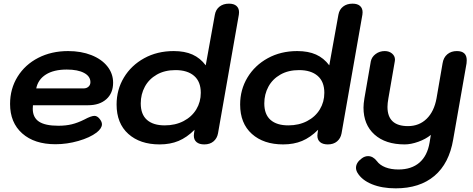

<svg xmlns="http://www.w3.org/2000/svg" viewBox="-20 -779 2586 1049"><path d="M35 -211Q35 -294 76 -360Q117 -426 189 -463Q261 -500 352 -500Q423 -500 479 -478Q535 -456 566.5 -416.5Q598 -377 598 -327Q598 -270 561 -237Q524 -204 461 -204H160Q159 -197 159 -185Q159 -137 193 -114.5Q227 -92 299 -92Q340 -92 372.5 -100Q405 -108 441 -126Q478 -146 496 -146Q511 -146 524 -130Q537 -114 537 -100Q537 -78 508 -55Q471 -27 408.5 -9Q346 9 283 9Q168 9 101.5 -50Q35 -109 35 -211ZM437 -296Q453 -296 463.5 -305.5Q474 -315 474 -330Q474 -362 439.5 -380.5Q405 -399 345 -399Q274 -399 231 -372Q188 -345 178 -296Z M617 -208Q617 -289 657 -355.5Q697 -422 768 -461Q839 -500 929 -500Q989 -500 1031.5 -481Q1074 -462 1104 -422L1154 -699Q1159 -727 1179.5 -743Q1200 -759 1231 -759Q1258 -759 1272 -746.5Q1286 -734 1286 -712Q1286 -703 1285 -699L1171 -50Q1166 -23 1146.5 -6.5Q1127 10 1096 10Q1069 10 1054 -2.5Q1039 -15 1039 -38Q1039 -46 1040 -50L1043 -70Q1001 -28 955.5 -9Q910 10 852 10Q745 10 681 -47.5Q617 -105 617 -208ZM1077 -272Q1077 -333 1040.5 -364.5Q1004 -396 939 -396Q880 -396 837 -371.5Q794 -347 771.5 -305.5Q749 -264 749 -214Q749 -154 783 -124Q817 -94 880 -94Q938 -94 983 -117.5Q1028 -141 1052.5 -181.5Q1077 -222 1077 -272Z M1292 -208Q1292 -289 1332 -355.5Q1372 -422 1443 -461Q1514 -500 1604 -500Q1664 -500 1706.5 -481Q1749 -462 1779 -422L1829 -699Q1834 -727 1854.5 -743Q1875 -759 1906 -759Q1933 -759 1947 -746.5Q1961 -734 1961 -712Q1961 -703 1960 -699L1846 -50Q1841 -23 1821.5 -6.5Q1802 10 1771 10Q1744 10 1729 -2.5Q1714 -15 1714 -38Q1714 -46 1715 -50L1718 -70Q1676 -28 1630.5 -9Q1585 10 1527 10Q1420 10 1356 -47.5Q1292 -105 1292 -208ZM1752 -272Q1752 -333 1715.5 -364.5Q1679 -396 1614 -396Q1555 -396 1512 -371.5Q1469 -347 1446.5 -305.5Q1424 -264 1424 -214Q1424 -154 1458 -124Q1492 -94 1555 -94Q1613 -94 1658 -117.5Q1703 -141 1727.5 -181.5Q1752 -222 1752 -272Z M1933 165Q1925 151 1925 138Q1925 109 1957 86Q1973 74 1991 74Q2018 74 2039 101Q2055 123 2085.5 135Q2116 147 2157 147Q2228 147 2271.5 109.5Q2315 72 2327 0L2334 -42Q2306 -19 2265.5 -4.5Q2225 10 2191 10Q2086 10 2026 -44Q1966 -98 1966 -191Q1966 -212 1971 -242L2006 -444Q2011 -468 2032.5 -484Q2054 -500 2082 -500Q2106 -500 2122 -486.5Q2138 -473 2138 -453Q2138 -447 2137 -444L2102 -242Q2097 -214 2097 -195Q2097 -90 2209 -90Q2270 -90 2311 -130Q2352 -170 2365 -242L2398 -433Q2403 -465 2424 -482.5Q2445 -500 2476 -500Q2530 -500 2530 -450Q2530 -439 2529 -433L2456 -17Q2434 114 2353.5 182Q2273 250 2142 250Q2067 250 2012 227.5Q1957 205 1933 165Z"/></svg>

Font: Kodchasan
Style: Bold Italic
Weight: 700
Italic angle: -10°
Version: Version 1.000; ttfautohint (v1.6)